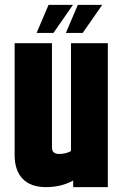

<svg xmlns="http://www.w3.org/2000/svg" viewBox="-20 -767 507 787"><path d="M179 -747H279L199 -632H130ZM299 -747H399L319 -632H250ZM271 -590H422V0H280V-27Q231 0 168.5 0Q106 0 73 -34Q40 -68 40 -132V-590H193V-162Q193 -136 222 -136Q251 -136 271 -148Z"/></svg>

Font: Khand
Style: Bold
Weight: 700
Designer: Devanagari: Sanchit Sawaria, Jyotish Sonowal; Latin: Satya Rajpurohit
Foundry: Indian Type Foundry
Version: Version 1.101;PS 1.0;hotconv 1.0.78;makeotf.lib2.5.61930; tt